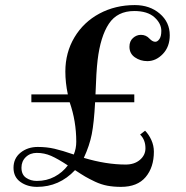

<svg xmlns="http://www.w3.org/2000/svg" viewBox="-20 -728 733 756"><path d="M33.2 -67.4Q33.2 -104.5 61 -127Q88.9 -149.4 128.9 -149.4Q164.1 -149.4 194.6 -142.3Q225.1 -135.3 270.5 -119.6Q280.3 -143.1 280.3 -169.9Q280.3 -251 254.4 -325.2H103.5V-356.4H247.1Q237.3 -402.3 237.3 -446.3Q237.3 -521 273.2 -581.1Q309.1 -641.1 371.6 -674.6Q434.1 -708 510.7 -708Q569.8 -708 609.1 -674.3Q648.4 -640.6 648.4 -589.4Q648.4 -543.9 621.3 -515.6Q594.2 -487.3 560.1 -487.3Q532.7 -487.3 511.2 -502.2Q489.7 -517.1 489.7 -543.9Q489.7 -565.9 503.7 -578.4Q517.6 -590.8 534.7 -590.8Q555.2 -590.8 568.8 -575.7Q580.6 -563.5 591.3 -563.5Q600.1 -563.5 607.7 -574.2Q615.2 -585 615.2 -606.4Q615.2 -635.7 587.9 -660.2Q560.5 -684.6 508.8 -684.6Q441.9 -684.6 408.7 -634.5Q375.5 -584.5 364.3 -491.2Q358.9 -445.8 356 -356.4H508.8V-325.2H354.5Q350.1 -244.1 341.3 -199.5Q332.5 -154.8 310.1 -106.4Q397.9 -80.1 475.1 -80.1Q509.3 -80.1 531 -98.6Q552.7 -117.2 552.7 -144Q552.7 -177.7 531.7 -198.2L551.3 -213.4Q565.9 -198.7 575.9 -176.8Q585.9 -154.8 585.9 -130.9Q585.9 -69.3 553.5 -30.8Q521 7.8 456.5 7.8Q427.2 7.8 402.6 3.2Q377.9 -1.5 354.2 -12.7Q330.6 -23.9 315.9 -32.5Q301.3 -41 275.4 -58.1Q213.4 7.8 126 7.8Q87.4 7.8 60.3 -11.7Q33.2 -31.2 33.2 -67.4ZM64.5 -67.9Q64.5 -40.5 82.5 -28.1Q100.6 -15.6 125 -15.6Q163.6 -15.6 194.8 -32.2Q226.1 -48.8 247.1 -76.7Q208 -102.5 181.2 -114.3Q154.3 -126 125 -126Q98.6 -126 81.5 -109.4Q64.5 -92.8 64.5 -67.9Z"/></svg>

Font: Theano Didot
Style: Regular
Weight: 400
Designer: Alexey Kryukov
Version: Version 2.0